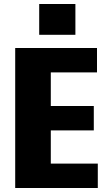

<svg xmlns="http://www.w3.org/2000/svg" viewBox="-20 -940 540 960"><path d="M194 -122H469V0H56V-700H465V-578H194L234 -673V-340L194 -410H449V-288H194L234 -358V-27ZM357 -920V-766H176V-920Z"/></svg>

Font: Pathway Extreme Condensed ExtraBold
Style: Regular
Weight: 800
Width: 3
Version: Version 1.001;gftools[0.9.26]